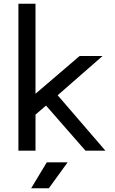

<svg xmlns="http://www.w3.org/2000/svg" viewBox="-20 -802 610 1022"><path d="M526 -504H404L169 -303V-782H78V0H169V-192L225 -240L435 0H541L287 -295ZM240 200 340 62H229L146 200Z"/></svg>

Font: Hibana SubMedium
Style: Regular
Weight: 500
Width: 6
Designer: pygmalion
Foundry: ybstudio
Version: Version 0.930;hotconv 1.0.109;makeotfexe 2.5.65596